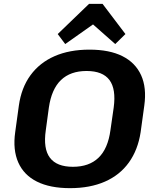

<svg xmlns="http://www.w3.org/2000/svg" viewBox="-20 -968 806 998"><path d="M344 10Q240 10 172 -24Q104 -58 75 -123.5Q46 -189 59 -281L78 -419Q91 -512 138.5 -577Q186 -642 263.5 -676Q341 -710 445 -710Q549 -710 616.5 -676Q684 -642 713.5 -577Q743 -512 730 -419L711 -281Q697 -189 650 -123.5Q603 -58 525.5 -24Q448 10 344 10ZM359 -101Q443 -101 492 -148Q541 -195 554 -291L571 -409Q584 -505 549 -552Q514 -599 430 -599Q346 -599 297 -552Q248 -505 234 -409L218 -291Q204 -195 239.5 -148Q275 -101 359 -101ZM280 -791 443 -948H513L632 -791L579 -739L424 -876H513L319 -739Z"/></svg>

Font: Pathway Extreme 28pt
Style: Bold Italic
Weight: 700
Italic angle: -8°
Designer: Eduardo Rodriguez Tunni
Foundry: Eduardo Rodriguez Tunni
Version: Version 1.001;gftools[0.9.26]